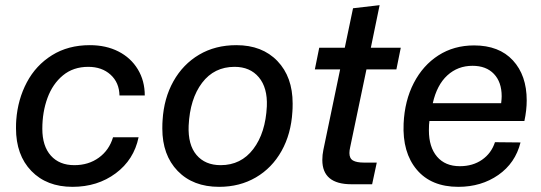

<svg xmlns="http://www.w3.org/2000/svg" viewBox="-20 -714 2095 744"><path d="M42 -217Q42 -238 43 -249Q49 -329 84 -395Q119 -461 181.5 -500Q244 -539 328 -539Q391 -539 439 -514.5Q487 -490 514 -445.5Q541 -401 541 -344H443Q442 -394 408.5 -424.5Q375 -455 322 -455Q264 -455 224 -422Q184 -389 164 -334.5Q144 -280 144 -215Q144 -148 177 -111Q210 -74 268 -74Q323 -74 363 -103Q403 -132 418 -182H517Q499 -95 428.5 -42.5Q358 10 261 10Q161 10 101.5 -51.5Q42 -113 42 -217Z M609 -216Q609 -237 610 -248Q615 -333 652 -399Q689 -465 751.5 -502Q814 -539 896 -539Q996 -539 1055 -477.5Q1114 -416 1114 -313Q1114 -292 1113 -281Q1108 -195 1071 -129Q1034 -63 971.5 -26.5Q909 10 829 10Q728 10 668.5 -51.5Q609 -113 609 -216ZM1014 -302Q1017 -374 983 -414.5Q949 -455 889 -455Q810 -455 763 -393Q716 -331 711 -227Q708 -153 741.5 -113.5Q775 -74 835 -74Q914 -74 961.5 -136.5Q1009 -199 1014 -302Z M1229 -94Q1229 -114 1233 -133L1298 -445H1200L1217 -529H1316L1348 -682L1451 -694L1417 -529H1533L1516 -445H1400L1337 -144Q1334 -131 1334 -121Q1334 -100 1348 -92Q1362 -84 1390 -84H1440L1422 0H1342Q1229 0 1229 -94Z M1544 -235Q1548 -324 1583.5 -392.5Q1619 -461 1679 -499.5Q1739 -538 1817 -538Q1914 -538 1967.5 -480Q2021 -422 2021 -325Q2021 -287 2012 -245H1644Q1642 -233 1642 -209Q1642 -144 1673.5 -107Q1705 -70 1762 -70Q1812 -70 1848 -95Q1884 -120 1898 -163L1997 -162Q1977 -82 1911 -36Q1845 10 1756 10Q1651 10 1595 -56.5Q1539 -123 1544 -235ZM1922 -314Q1924 -332 1924 -341Q1924 -396 1894 -427.5Q1864 -459 1811 -459Q1754 -459 1713.5 -422Q1673 -385 1657 -314Z"/></svg>

Font: Mona Sans Medium
Style: Italic
Weight: 500
Italic angle: -11.7°
Designer: Deni Anggara
Foundry: GitHub
Version: Version 2.000